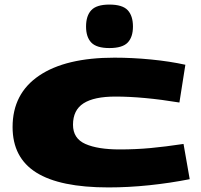

<svg xmlns="http://www.w3.org/2000/svg" viewBox="-20 -809 877 839"><path d="M35 -254Q35 -400 151 -478.5Q267 -557 480 -557Q559 -557 640.5 -549Q722 -541 790 -526L764 -361Q606 -387 484 -387Q391 -387 345 -357.5Q299 -328 299 -264Q299 -204 353 -180Q407 -156 503 -156Q573 -156 637.5 -162Q702 -168 782 -180L809 -26Q723 -9 632 0.5Q541 10 454 10Q242 10 138.5 -55Q35 -120 35 -254ZM458 -599Q402 -599 379 -623Q356 -647 356 -693Q356 -740 379 -764.5Q402 -789 458 -789Q515 -789 538 -764.5Q561 -740 561 -693Q561 -647 538 -623Q515 -599 458 -599Z"/></svg>

Font: Georama ExtraExtended ExtraBold
Style: Regular
Weight: 800
Width: 8
Designer: Jean-Baptiste Levee
Foundry: Production Type
Version: Version 1.000